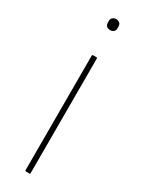

<svg xmlns="http://www.w3.org/2000/svg" viewBox="-174 -658 514 685"><g transform="rotate(30 83.0 -316.0)"><path d="M76 0Q72 0 72 -4V-475Q72 -479 76 -479H90Q93 -479 93 -475V-4Q93 0 90 0ZM83 -587Q74 -587 68.5 -592Q63 -597 63 -606V-613Q63 -622 68.5 -627Q74 -632 83 -632Q92 -632 97.5 -627Q103 -622 103 -613V-606Q103 -597 97.5 -592Q92 -587 83 -587Z"/></g></svg>

Font: Sofia Sans Condensed Thin
Style: Regular
Weight: 250
Version: Version 4.100